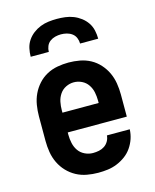

<svg xmlns="http://www.w3.org/2000/svg" viewBox="-113 -816 726 901"><g transform="rotate(-15 250.0 -366.0)"><path d="M252 8Q225 8 197.5 3Q170 -2 146 -15Q122 -28 103 -48Q84 -68 72 -93Q60 -118 55.5 -145.5Q51 -173 51 -200V-320Q51 -347 55.5 -374.5Q60 -402 71.5 -426.5Q83 -451 101.5 -471.5Q120 -492 144 -505Q168 -518 195.5 -523Q223 -528 250 -528Q277 -528 304.5 -523Q332 -518 356 -505Q380 -492 398.5 -471.5Q417 -451 428.5 -426.5Q440 -402 444.5 -374.5Q449 -347 449 -320V-212H162V-200Q162 -180 166.5 -159.5Q171 -139 182.5 -122.5Q194 -106 213 -97Q232 -88 252 -88Q267 -88 281.5 -91Q296 -94 308 -102Q320 -110 327.5 -123Q335 -136 336 -151H447Q446 -127 438.5 -105Q431 -83 417.5 -63.5Q404 -44 385 -30Q366 -16 344 -7Q322 2 299 5Q276 8 252 8ZM162 -308H338V-320Q338 -340 334 -360Q330 -380 318.5 -397Q307 -414 288.5 -423Q270 -432 250 -432Q230 -432 211.5 -423Q193 -414 181.5 -397Q170 -380 166 -360Q162 -340 162 -320ZM86 -600Q86 -620 90.5 -640.5Q95 -661 106.5 -678Q118 -695 134.5 -707.5Q151 -720 170 -727.5Q189 -735 209.5 -737.5Q230 -740 250 -740Q270 -740 290.5 -737.5Q311 -735 330 -727.5Q349 -720 365.5 -707.5Q382 -695 393.5 -678Q405 -661 409.5 -640.5Q414 -620 414 -600H326Q326 -614 320.5 -627.5Q315 -641 303.5 -649.5Q292 -658 278 -661.5Q264 -665 250 -665Q236 -665 222 -661.5Q208 -658 196.5 -649.5Q185 -641 179.5 -627.5Q174 -614 174 -600Z"/></g></svg>

Font: Iosevka Algr
Style: Bold
Weight: 700
Monospace: yes
Designer: Belleve Invis
Foundry: Belleve Invis
Version: Version 26.0.2; ttfautohint (v1.8.3)